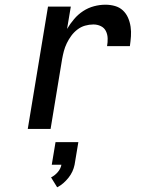

<svg xmlns="http://www.w3.org/2000/svg" viewBox="-20 -548 640 816"><path d="M98 0 184 -520H281L265 -425Q278 -447 295 -467Q312 -487 333.5 -501Q355 -515 379.5 -521.5Q404 -528 428 -528Q449 -528 468.5 -522.5Q488 -517 502 -504Q516 -491 524 -473Q532 -455 535 -434.5Q538 -414 536.5 -393.5Q535 -373 532 -352H435Q438 -368 437.5 -385Q437 -402 430 -416Q423 -430 408.5 -437Q394 -444 377 -444Q359 -444 341.5 -439Q324 -434 309 -422.5Q294 -411 283 -396Q272 -381 264 -364.5Q256 -348 251.5 -331Q247 -314 244 -297L195 0ZM223 248 197 206Q213 198 225.5 183.5Q238 169 241 152H200L216 56H313L297 152Q294 167 287.5 181Q281 195 271 207.5Q261 220 249 230.5Q237 241 223 248Z"/></svg>

Font: Iosevka SS04 Md Ex Obl
Style: Regular
Weight: 500
Width: 7
Italic angle: -9°
Monospace: yes
Designer: Belleve Invis
Foundry: Belleve Invis
Version: Version 19.0.0; ttfautohint (v1.8.4)